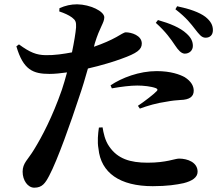

<svg xmlns="http://www.w3.org/2000/svg" viewBox="-20 -821 1040 891"><path d="M792 -611C808 -587 821 -573 837 -572C859 -572 875 -587 875 -608C875 -627 868 -645 846 -665C816 -693 769 -712 713 -728L703 -715C749 -674 774 -638 792 -611ZM885 -686C904 -662 915 -646 934 -646C955 -646 968 -659 968 -681C968 -704 958 -723 933 -743C905 -764 860 -780 802 -792L794 -778C846 -738 867 -709 885 -686ZM499 -411C544 -419 586 -424 617 -424C646 -424 682 -420 703 -412C711 -409 713 -404 708 -399C698 -387 649 -349 620 -330L629 -317C664 -330 708 -343 752 -349C778 -354 799 -356 817 -357C860 -358 879 -373 879 -400C879 -422 867 -444 837 -463C815 -475 773 -491 707 -491C626 -491 545 -460 493 -425ZM456 -230C460 -205 467 -169 487 -141C526 -84 584 -66 665 -66C753 -66 791 -85 811 -85C850 -85 897 -68 897 -24C897 2 872 19 832 29C800 36 756 43 689 43C536 43 448 -19 437 -131C431 -163 435 -202 439 -229ZM68 -615 56 -606C88 -496 134 -478 210 -478C233 -478 263 -481 291 -485C283 -455 275 -428 267 -404C223 -278 175 -187 138 -127C110 -80 85 -65 85 -24C85 16 109 50 139 50C176 50 190 29 208 -5C247 -78 310 -257 347 -370C362 -413 376 -460 388 -503C450 -517 514 -537 543 -548C616 -574 638 -591 638 -619C638 -657 589 -671 564 -671C555 -671 540 -660 520 -649C493 -634 459 -619 416 -604L420 -620C443 -696 464 -715 464 -741C463 -769 399 -800 338 -801C309 -801 283 -795 256 -783L255 -768C279 -760 299 -751 314 -740C331 -727 334 -719 333 -694C331 -669 324 -626 314 -578C277 -571 233 -564 191 -565C149 -566 120 -577 68 -615Z"/></svg>

Font: Noto Serif CJK KR
Style: Bold
Weight: 700
Designer: Ryoko NISHIZUKA 西塚涼子 (kana & ideographs); Frank Grießhammer (Latin, Greek & Cyrillic); Wenlong ZHANG 张文龙 (bopomofo); San
Foundry: Adobe
Version: Version 2.001;hotconv 1.1.0;makeotfexe 2.6.0